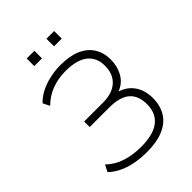

<svg xmlns="http://www.w3.org/2000/svg" viewBox="-251 -1000 1127 1127"><g transform="rotate(-45 313.0 -436.0)"><path d="M291 8Q239 8 191.5 -1.5Q144 -11 107 -29.5Q70 -48 45 -73L66 -115Q109 -74 165 -56Q221 -38 289 -38Q391 -38 441 -77Q491 -116 491 -191Q491 -263 449 -298.5Q407 -334 320 -334H158V-380H312Q392 -380 434 -418.5Q476 -457 476 -525Q476 -594 429 -630.5Q382 -667 291 -667Q230 -667 177 -647.5Q124 -628 82 -586L61 -628Q88 -657 125.5 -675.5Q163 -694 206.5 -703.5Q250 -713 293 -713Q369 -713 420.5 -691Q472 -669 499 -626.5Q526 -584 526 -527Q526 -471 501.5 -427Q477 -383 428 -363V-361Q482 -343 511.5 -299Q541 -255 541 -191Q541 -129 513 -84Q485 -39 429.5 -15.5Q374 8 291 8ZM345 -817V-880H409V-817ZM181 -817V-880H245V-817Z"/></g></svg>

Font: Nunito Sans 7pt SemiCondensed ExtraLight
Style: Regular
Weight: 250
Width: 4
Designer: Vernon Adams
Foundry: Vernon Adams
Version: Version 3.101;gftools[0.9.27]